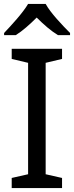

<svg xmlns="http://www.w3.org/2000/svg" viewBox="-20 -964 379 984"><path d="M214 -944H124C98 -899 38 -834 1 -795V-784H61C96 -806 132 -838 168 -874C204 -838 242 -805 277 -784H339V-795C301 -833 238 -899 214 -944ZM298 0V-52L214 -71V-642L298 -662V-714H40V-662L124 -642V-71L40 -52V0Z"/></svg>

Font: Noto Sans Kayah Li
Style: Regular
Weight: 400
Designer: Monotype Design Team, Sérgio Martins
Foundry: Monotype Imaging Inc.
Version: Version 2.002